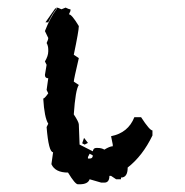

<svg xmlns="http://www.w3.org/2000/svg" viewBox="-20 -475 484 503"><path d="M127.9 -455.1Q132.3 -455.1 141.1 -450.7L151.9 -455.1Q160.2 -450.7 164.6 -450.7V-446.3L160.6 -437.5Q168 -437.5 186.5 -406.7Q186.5 -394.5 173.3 -331.5L186.5 -322.8Q173.3 -266.6 173.3 -261.2L186.5 -252.4Q177.7 -240.2 173.3 -175.3Q186.5 -155.3 186.5 -148.9L188.5 -96.2L223.1 -78.6Q224.6 -87.4 231.9 -87.4H236.3Q246.1 -87.4 253.4 -83Q267.6 -91.8 275.4 -91.8V-96.2L271 -118.2Q315.9 -127 332 -168H349.6Q372.1 -133.3 379.4 -133.3V-120.1Q353.5 -66.4 314.5 -36.1Q314.5 -9.8 296.9 -9.8V-5.4H284.2L271 -14.2H266.6Q266.6 3.4 253.4 3.4H245.1L214.8 -5.4Q210.4 7.8 188.5 7.8H184.1Q176.8 7.8 158.2 -22.9Q124.5 -22.9 114.7 -44.9L119.1 -76.2Q107.4 -76.2 102.1 -142.1L106.4 -150.9Q96.2 -167 93.3 -216.8Q96.7 -216.8 106.4 -230.5L102.1 -239.3L106.4 -270Q97.7 -270 97.7 -278.8L102.1 -305.2L97.7 -314Q106.4 -328.6 106.4 -340.3V-344.7Q106.4 -355 102.1 -362.3Q106.4 -371.1 106.4 -375.5L97.7 -393.6Q111.3 -428.7 127.9 -450.7ZM200.2 -113.8 210.4 -100.6 201.7 -96.2 195.3 -99.6ZM214.8 -72.3 210.4 -63.5V-59.6H214.8Q223.1 -59.6 223.1 -67.9ZM125.5 -454.1 127 -450.7Q117.7 -439.5 106.4 -416.5H99.1Z"/></svg>

Font: Truetypewriter PolyglOTT
Style: Regular
Weight: 400
Designer: Sergey Beatoff a.k.a. Sam_T
Version: Version 3.76